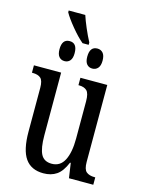

<svg xmlns="http://www.w3.org/2000/svg" viewBox="-129 -944 769 1029"><g transform="rotate(15 255.0 -429.0)"><path d="M81 -186V-428Q81 -468 66 -481.5Q51 -495 21 -495H17V-536H168V-188Q168 -117 185 -84Q202 -51 245 -51Q292 -51 314.5 -94.5Q337 -138 337 -215V-422Q337 -466 322 -480.5Q307 -495 278 -495H275V-536H424V-109Q424 -68 440 -54.5Q456 -41 486 -41H490V0H355L343 -82H339Q318 -31 288 -10.5Q258 10 215 10Q147 10 114 -37Q81 -84 81 -186ZM121 -858V-868H213Q222 -840 238.5 -801.5Q255 -763 272 -731V-718H238Q208 -743 172.5 -786Q137 -829 121 -858ZM127 -655Q127 -711 169 -711Q211 -711 211 -655Q211 -627 199.5 -613.5Q188 -600 169 -600Q150 -600 138.5 -613.5Q127 -627 127 -655ZM281 -655Q281 -711 323 -711Q342 -711 354 -697.5Q366 -684 366 -655Q366 -627 354 -613.5Q342 -600 323 -600Q304 -600 292.5 -613.5Q281 -627 281 -655Z"/></g></svg>

Font: Noto Serif Cond
Style: Regular
Weight: 400
Width: 3
Designer: Monotype Design Team
Foundry: Monotype Imaging Inc.
Version: Version 1.001